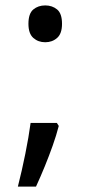

<svg xmlns="http://www.w3.org/2000/svg" viewBox="-20 -570 334 709"><path d="M190 -116 197 -105Q188 -70 174.5 -32Q161 6 145.5 44Q130 82 113 119H46Q61 60 73.5 -2Q86 -64 93 -116ZM147 -414Q121 -414 103 -430Q85 -446 85 -482Q85 -520 103 -535Q121 -550 147 -550Q173 -550 191 -535Q209 -520 209 -482Q209 -446 191 -430Q173 -414 147 -414Z"/></svg>

Font: lmalayalam05
Style: Book
Weight: 400
Designer: Jelle Bosma - Monotype Design Team
Foundry: Monotype Imaging Inc.
Version: Version 2.003